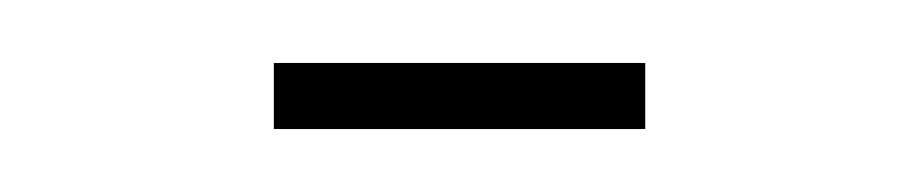

<svg xmlns="http://www.w3.org/2000/svg" viewBox="-20 -637 290 61"><path d="M67 -596V-617H185V-596Z"/></svg>

Font: Inconsolata UltraCondensed ExtraLight
Style: Regular
Weight: 200
Width: 1
Monospace: yes
Designer: Raph Levien, Cyreal, Brenton Simpson
Foundry: Raph Levien, Cyreal, Google
Version: Version 3.100; ttfautohint (v1.8.4.7-5d5b)